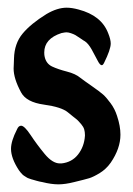

<svg xmlns="http://www.w3.org/2000/svg" viewBox="-20 -481 347 502"><path d="M24.4 -142.6Q28.3 -152.3 35.2 -152.3Q43.9 -152.3 60.1 -127.9Q76.2 -103.5 96.7 -78.6Q117.2 -53.7 136.7 -53.7H140.6Q168 -56.6 184.1 -77.1Q200.2 -97.7 202.1 -126V-127.9Q202.1 -135.7 200.2 -142.6Q198.2 -149.4 192.4 -156.2Q186.5 -163.1 183.6 -166Q180.7 -168.9 169.9 -177.2Q159.2 -185.5 157.2 -187.5Q140.6 -201.2 94.7 -207.5Q48.8 -213.9 35.2 -239.3Q15.6 -275.4 15.6 -301.8Q15.6 -305.7 16.1 -314Q16.6 -322.3 16.6 -328.1Q17.6 -367.2 39.1 -393.1Q60.5 -418.9 101.6 -444.3Q129.9 -460.9 154.3 -460.9Q168 -460.9 185.5 -456.1Q245.1 -440.4 262.7 -394.5Q269.5 -377.9 269.5 -367.2Q269.5 -351.6 252 -316.4Q249 -310.5 246.1 -310.5Q241.2 -310.5 234.9 -323.2Q228.5 -335.9 219.7 -351.6Q210.9 -367.2 202.1 -373Q198.2 -375 189.9 -380.9Q181.6 -386.7 177.2 -389.2Q172.9 -391.6 166 -394Q159.2 -396.5 153.3 -396.5Q150.4 -396.5 140.6 -394.5Q95.7 -379.9 95.7 -343.8Q95.7 -336.9 96.7 -333Q100.6 -314.5 116.2 -307.1Q131.8 -299.8 154.8 -293.9Q177.7 -288.1 190.4 -277.3Q199.2 -270.5 220.2 -255.9Q241.2 -241.2 249.5 -233.9Q257.8 -226.6 269 -211.4Q280.3 -196.3 286.1 -177.7Q294.9 -151.4 294.9 -128.9Q294.9 -92.8 269.5 -55.7Q257.8 -39.1 241.2 -28.8Q224.6 -18.6 213.4 -15.1Q202.1 -11.7 173.8 -4.9Q150.4 1 132.8 1Q114.3 1 90.8 -4.9Q89.8 -4.9 83.5 -6.3Q77.1 -7.8 75.7 -8.3Q74.2 -8.8 68.8 -10.3Q63.5 -11.7 62 -12.2Q60.5 -12.7 56.2 -14.2Q51.8 -15.6 49.8 -17.1Q47.9 -18.6 44.4 -20.5Q41 -22.5 38.6 -24.9Q36.1 -27.3 33.7 -30.3Q31.2 -33.2 29.3 -36.1Q8.8 -67.4 8.8 -91.8Q8.8 -112.3 24.4 -142.6Z"/></svg>

Font: LPEducational
Style: Medium
Weight: 500
Designer: Based on Essays1743, by John Stracke, which says:

Based on the typeface in a 1743 English translation of the essays of 
Version: Version 001.204